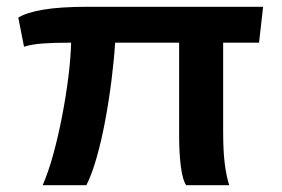

<svg xmlns="http://www.w3.org/2000/svg" viewBox="-20 -547 832 567"><path d="M106 0Q123 -39 137.5 -92Q152 -145 163.5 -204.5Q175 -264 182 -320.5Q189 -377 190 -421Q137 -421 105 -418.5Q73 -416 51 -409L34 -495Q58 -510 108 -518.5Q158 -527 241 -527H757L745 -421H639V-159Q639 -99 644 -61.5Q649 -24 657 0H530Q520 -13 514.5 -52Q509 -91 509 -149V-421H320Q317 -372 309.5 -312Q302 -252 291 -192.5Q280 -133 265.5 -82Q251 -31 235 0Z"/></svg>

Font: Archivo SemiExpanded SemiBold
Style: Regular
Weight: 600
Width: 6
Designer: Hector Gatti
Foundry: Omnibus-Type
Version: Version 2.001